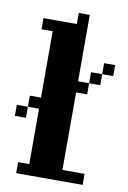

<svg xmlns="http://www.w3.org/2000/svg" viewBox="-85 -802 570 854"><g transform="rotate(10 200.0 -375.0)"><path d="M350.1 -49.8V0H49.8V-49.8H100.1V-299.8H49.8V-250H0V-299.8H49.8V-350.1H100.1V-649.9H49.8V-700.2H200.2V-750H250V-450.2H299.8V-399.9H250V-49.8ZM350.1 -450.2H299.8V-500H350.1V-549.8H399.9V-500H350.1Z"/></g></svg>

Font: Redaction 50
Style: Bold
Weight: 700
Designer: Jeremy Mickel / Forest Young
Foundry: MCKL
Version: Version 2.001;hotconv 1.0.113;makeotfexe 2.5.65598 DEVELOPME